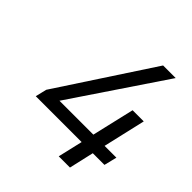

<svg xmlns="http://www.w3.org/2000/svg" viewBox="-180 -789 921 921"><g transform="rotate(45 280.0 -329.0)"><path d="M358.9 2 388.2 -124H77.1L90.8 -181.2L404.8 -660.2H490.2L172.9 -189H402.8L453.1 -404.8H528.8L479 -189H559.1L543 -124H463.9L435.1 2Z"/></g></svg>

Font: TitilliumWeb-Italic
Style: Italic
Weight: 400
Italic angle: -13°
Version: Version 1.001;PS 57.000;hotconv 1.0.70;makeotf.lib2.5.55311